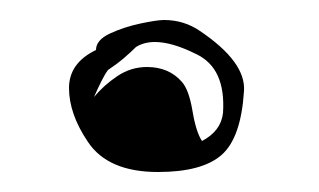

<svg xmlns="http://www.w3.org/2000/svg" viewBox="-20 -181 319 192"><path d="M138 -9Q88 -9 68 -39Q49 -67 49 -93Q49 -118 76 -131Q76 -141 90 -147.5Q104 -154 120.5 -157.5Q137 -161 144 -161Q164 -161 180 -150Q226 -119 224 -90Q221 -43 201.5 -26Q182 -9 138 -9ZM182 -40Q201 -50 203 -68Q206 -113 176 -127Q152 -139 135 -139Q124 -139 116 -134Q111 -129 104 -123Q97 -117 88 -111Q85 -107 81.5 -100Q78 -93 74 -84Q84 -96 97.5 -105Q111 -114 127 -114Q149 -114 162 -99Q169 -91 172.5 -70Q176 -49 182 -40Z"/></svg>

Font: Moo Lah Lah
Style: Regular
Weight: 400
Designer: Robert E. Leuschke
Foundry: Robert E. Leuschke
Version: Version 1.010; ttfautohint (v1.8.3)